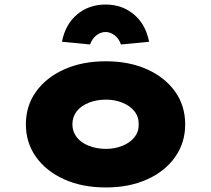

<svg xmlns="http://www.w3.org/2000/svg" viewBox="-20 -816 931 846"><path d="M446 10Q343 10 263.5 -25.5Q184 -61 139 -124Q94 -187 94 -268Q94 -350 139 -412.5Q184 -475 263.5 -510.5Q343 -546 446 -546Q549 -546 628 -510.5Q707 -475 751.5 -412.5Q796 -350 796 -268Q796 -187 751.5 -124Q707 -61 628 -25.5Q549 10 446 10ZM447 -160Q486 -160 519.5 -173.5Q553 -187 572.5 -211.5Q592 -236 591 -268Q592 -301 572.5 -325.5Q553 -350 519.5 -363.5Q486 -377 447 -377Q406 -377 371.5 -363.5Q337 -350 318 -325.5Q299 -301 299 -268Q299 -236 318 -211.5Q337 -187 371.5 -173.5Q406 -160 447 -160ZM377 -620 253 -632Q268 -709 320 -752.5Q372 -796 445 -796Q518 -796 570 -752.5Q622 -709 637 -632L513 -620Q504 -646 485 -660.5Q466 -675 445 -675Q424 -675 405 -660.5Q386 -646 377 -620Z"/></svg>

Font: Lexend Mega Black
Style: Regular
Weight: 900
Version: Version 1.007